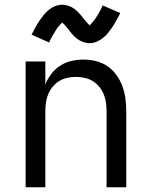

<svg xmlns="http://www.w3.org/2000/svg" viewBox="-20 -789 640 809"><path d="M88 0V-530H171V-434Q181 -458 197 -478.5Q213 -499 234 -512.5Q255 -526 280.5 -532Q306 -538 332 -538Q358 -538 384.5 -531.5Q411 -525 433 -510Q455 -495 471 -472.5Q487 -450 496 -425Q505 -400 508.5 -373.5Q512 -347 512 -320V0H429V-320Q429 -338 426.5 -356.5Q424 -375 417 -392Q410 -409 398 -423.5Q386 -438 370.5 -447.5Q355 -457 336.5 -461Q318 -465 300 -465Q282 -465 263.5 -461Q245 -457 229.5 -447.5Q214 -438 202 -423.5Q190 -409 183 -392Q176 -375 173.5 -356.5Q171 -338 171 -320V0ZM358 -607Q350 -607 342.5 -608.5Q335 -610 328.5 -612.5Q322 -615 315 -619Q308 -623 302.5 -627.5Q297 -632 291 -638Q285 -644 280.5 -649.5Q276 -655 271.5 -661Q267 -667 261.5 -673.5Q256 -680 251.5 -685Q247 -690 242 -694Q240 -692 236 -688Q232 -684 230 -681.5Q228 -679 225.5 -676Q223 -673 220.5 -669.5Q218 -666 215.5 -662Q213 -658 210.5 -653.5Q208 -649 205 -644.5Q202 -640 199 -634.5Q196 -629 193 -623Q190 -617 187 -610L113 -643Q122 -661 130.5 -676Q139 -691 147.5 -703.5Q156 -716 164.5 -726.5Q173 -737 185 -747Q197 -757 212 -763Q227 -769 242 -769Q250 -769 257.5 -767.5Q265 -766 271.5 -763.5Q278 -761 285 -757Q292 -753 297.5 -748.5Q303 -744 309 -738Q315 -732 319.5 -726.5Q324 -721 328.5 -715.5Q333 -710 338.5 -703Q344 -696 348.5 -691.5Q353 -687 358 -682Q360 -684 364 -688.5Q368 -693 370 -695.5Q372 -698 374.5 -701Q377 -704 379.5 -707.5Q382 -711 384.5 -714.5Q387 -718 389.5 -722.5Q392 -727 395 -732Q398 -737 401 -742.5Q404 -748 407 -754Q410 -760 413 -766L487 -734Q478 -716 469.5 -701Q461 -686 452.5 -673.5Q444 -661 435.5 -650.5Q427 -640 415 -630Q403 -620 388 -613.5Q373 -607 358 -607Z"/></svg>

Font: Iosevka Mono
Style: Regular
Weight: 400
Designer: Belleve Invis
Foundry: Belleve Invis
Version: Version 11.1.1